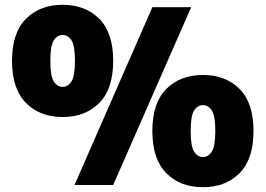

<svg xmlns="http://www.w3.org/2000/svg" viewBox="-20 -770 1105 799"><path d="M240.5 -283Q146 -283 88 -341.5Q30 -400 30 -517Q30 -633.5 88 -691.8Q146 -750 240.5 -750Q335 -750 393 -691.8Q451 -633.5 451 -517Q451 -400 393 -341.5Q335 -283 240.5 -283ZM290 0 614 -740H775.5L451 0ZM240.5 -408.5Q263 -408.5 277.5 -431.2Q292 -454 292 -517Q292 -580 277.5 -602.2Q263 -624.5 240.5 -624.5Q218 -624.5 203.8 -602.2Q189.5 -580 189.5 -517Q189.5 -454 203.8 -431.2Q218 -408.5 240.5 -408.5ZM824.5 9Q730 9 672 -49.5Q614 -108 614 -225Q614 -341.5 672 -399.8Q730 -458 824.5 -458Q919 -458 977 -399.8Q1035 -341.5 1035 -225Q1035 -108 977 -49.5Q919 9 824.5 9ZM824.5 -116.5Q847 -116.5 861.5 -139.2Q876 -162 876 -225Q876 -288 861.5 -310.2Q847 -332.5 824.5 -332.5Q802 -332.5 787.8 -310.2Q773.5 -288 773.5 -225Q773.5 -162 787.8 -139.2Q802 -116.5 824.5 -116.5Z"/></svg>

Font: Encode Sans SemiCondensed SemiCondensed Black
Style: Regular
Weight: 900
Width: 4
Designer: Multiple Designers
Foundry: Impallari Type
Version: Version 3.000; ttfautohint (v1.8.3) -l 8 -r 50 -G 200 -x 14 